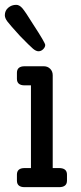

<svg xmlns="http://www.w3.org/2000/svg" viewBox="-22 -774 333 794"><path d="M137 -562Q127 -562 114.5 -572.5Q102 -583 61 -625Q20 -670 9 -684.5Q-2 -699 -2 -711Q-2 -730 12 -742Q26 -754 45 -754Q58 -754 70 -740.5Q82 -727 116 -672Q165 -597 165 -588Q165 -579 156.5 -570.5Q148 -562 137 -562ZM80 0Q48 0 48 -27V-52Q48 -79 80 -79H106V-421H80Q48 -421 48 -448V-473Q48 -500 80 -500H159Q175 -500 185.5 -489.5Q196 -479 196 -463V-79H222Q255 -79 255 -52V-27Q255 0 222 0Z"/></svg>

Font: Solway
Style: Regular
Weight: 400
Designer: Mariya V. Pigoulevskaya
Foundry: The Northern Block Ltd.
Version: Version 1.000;hotconv 1.0.109;makeotfexe 2.5.65596